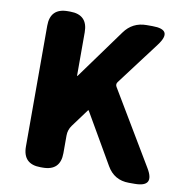

<svg xmlns="http://www.w3.org/2000/svg" viewBox="-82 -824 873 903"><g transform="rotate(10 354.0 -372.5)"><path d="M170 0Q86 0 86 -84V-661Q86 -745 170 -745H181Q265 -745 265 -661V-455Q265 -450 268 -454L440 -691Q479 -745 546 -745H574Q675 -745 614 -664L458 -457Q450 -446 457 -434L666 -84Q717 0 620 0H592Q522 0 487 -61L348 -301Q346 -305 343 -301L281 -217Q265 -195 265 -168V-84Q265 0 181 0Z"/></g></svg>

Font: Resource Han Rounded JP Heavy
Style: Regular
Weight: 900
Designer: Cyano Hao (round all glyphs); Ryoko NISHIZUKA 西塚涼子 (kana, bopomofo & ideographs); Paul D. Hunt (Latin, Greek & Cyrillic)
Foundry: Cyano Hao
Version: 0.990